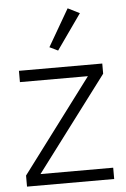

<svg xmlns="http://www.w3.org/2000/svg" viewBox="-54 -808 555 847"><g transform="rotate(-5 223.0 -384.0)"><path d="M417 0H31V-49L341 -462H40V-512H409V-467L95 -50H417ZM330 -742 220 -586 183 -604 278 -768Z"/></g></svg>

Font: IBM Plex Sans Light
Style: Regular
Weight: 300
Designer: Mike Abbink, Paul van der Laan, Pieter van Rosmalen
Foundry: Bold Monday
Version: Version 3.201